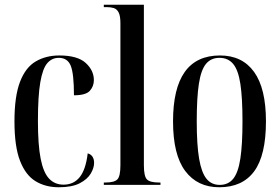

<svg xmlns="http://www.w3.org/2000/svg" viewBox="-20 -780 1183 810"><path d="M228 10Q172 10 130 -15.5Q88 -41 64.5 -101.5Q41 -162 41 -268Q41 -374 64.5 -435Q88 -496 131 -521Q174 -546 230 -546Q307 -546 341.5 -514.5Q376 -483 376 -442Q376 -416 359 -397Q342 -378 292 -378Q292 -469 278.5 -502.5Q265 -536 228 -536Q199 -536 179.5 -513.5Q160 -491 150 -433Q140 -375 140 -269Q140 -169 151.5 -110.5Q163 -52 187 -26.5Q211 -1 248 -1Q291 -1 316.5 -33Q342 -65 350 -133Q364 -129 370.5 -118.5Q377 -108 377 -93Q377 -72 363 -48Q349 -24 316.5 -7Q284 10 228 10Z M418 0V-10H424Q462 -10 475 -23Q488 -36 488 -83V-682Q488 -713 480.5 -727.5Q473 -742 460 -746Q447 -750 430 -750H418V-760H587V-83Q587 -36 600 -23Q613 -10 651 -10H657V0Z M905 10Q813 10 761.5 -58.5Q710 -127 710 -268Q710 -546 908 -546Q1002 -546 1052 -476.5Q1102 -407 1102 -268Q1102 -125 1052.5 -57.5Q1003 10 905 10ZM907 0Q943 0 964 -26Q985 -52 994 -111Q1003 -170 1003 -268Q1003 -368 994 -426.5Q985 -485 963.5 -510.5Q942 -536 906 -536Q870 -536 849 -510.5Q828 -485 819 -426.5Q810 -368 810 -268Q810 -169 820 -110.5Q830 -52 851 -26Q872 0 907 0Z"/></svg>

Font: Noto Serif Display ExtraCondensed Medium
Style: Regular
Weight: 500
Width: 2
Designer: Monotype Design Team
Foundry: Monotype Imaging Inc.
Version: Version 2.009